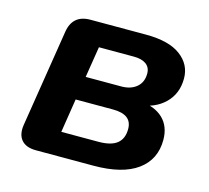

<svg xmlns="http://www.w3.org/2000/svg" viewBox="-78 -581 732 671"><g transform="rotate(15 288.0 -245.0)"><path d="M40.7 -75 96.5 -426.1Q106.5 -490 170.7 -490H371.6Q455 -490 497.3 -458.3Q539.7 -426.6 539.7 -376Q539.7 -321 503.8 -286Q467.9 -251 408.1 -245.8L411.1 -260.4Q466.1 -255.8 495.8 -227.3Q525.5 -198.8 525.5 -149.8Q525.5 -78.8 471.2 -39.4Q417 0 312.6 0H104.7Q68.8 0 52 -19.5Q35.1 -39.1 40.7 -75ZM396.9 -155Q396.9 -181.4 379.6 -194.5Q362.2 -207.5 328.1 -207.5H192.9L173.7 -85.2H308.1Q353.8 -85.2 375.4 -102.7Q396.9 -120.1 396.9 -155ZM411.1 -359.5Q411.1 -381.5 395.2 -393.2Q379.4 -404.8 350.7 -404.8H224.2L206.3 -292.7H335.1Q369.4 -292.7 390.3 -310.4Q411.1 -328 411.1 -359.5Z"/></g></svg>

Font: SN Pro Thin
Style: Italic
Weight: 200
Italic angle: -9°
Designer: Tobias Whetton
Foundry: Supernotes
Version: Version 1.003;Glyphs 3.3 (3324)